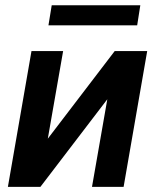

<svg xmlns="http://www.w3.org/2000/svg" viewBox="-20 -727 627 747"><path d="M426.3 -528.3 166 -187.5 225.6 -528.3H102.5L10.7 0H137.2L397.5 -340.8L337.9 0H460.9L552.7 -528.3ZM513.7 -628.4 525.9 -706.5H181.2L168.5 -628.4Z"/></svg>

Font: Roboto Mono SemiBold
Style: Italic
Weight: 600
Italic angle: -10°
Monospace: yes
Designer: Google
Version: Version 3.000